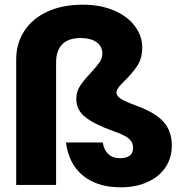

<svg xmlns="http://www.w3.org/2000/svg" viewBox="-20 -788 800 818"><path d="M333 -768Q408 -768 465.5 -743.5Q523 -719 554.5 -677Q586 -635 586 -586Q586 -541 566 -509.5Q546 -478 511 -444Q508 -441 497 -429.5Q486 -418 481 -409.5Q476 -401 476 -394Q476 -380 493.5 -368Q511 -356 568 -335Q645 -306 678.5 -267Q712 -228 712 -168Q712 -115 685 -75Q658 -35 608.5 -12.5Q559 10 494 10Q395 10 334 -39.5Q273 -89 261 -181H418Q422 -150 441 -132Q460 -114 491 -114Q518 -114 532.5 -125Q547 -136 547 -158Q547 -181 530 -196.5Q513 -212 464 -229Q378 -260 341.5 -290.5Q305 -321 305 -366Q305 -397 320.5 -421Q336 -445 367 -478Q392 -505 404 -522.5Q416 -540 416 -560Q416 -591 391 -608.5Q366 -626 324 -626Q271 -626 245 -599Q219 -572 219 -522V0H49V-534Q49 -603 83.5 -656Q118 -709 182 -738.5Q246 -768 333 -768Z"/></svg>

Font: IBM-Poppins
Style: Poppins-Bold
Weight: 700
Designer: Mike Abbink, Paul van der Laan, Pieter van Rosmalen, Ben Mitchell, Mark Frömberg
Foundry: Bold Monday
Version: Version 1.1